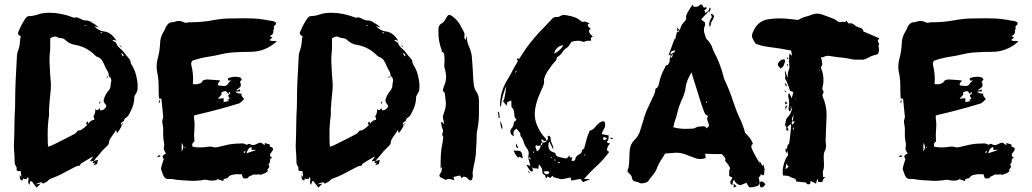

<svg xmlns="http://www.w3.org/2000/svg" viewBox="-20 -800 4672 869"><path d="M373.5 -234.9Q370.1 -238.3 370.1 -241.2Q370.1 -244.6 376 -251.5Q377 -248.5 377.9 -246.1Q378.9 -243.7 379.4 -241.2Q377.9 -239.3 373.5 -234.9ZM465.3 -446.8 462.4 -447.8 465.3 -455.6 467.8 -454.6ZM432.1 -331.1 428.7 -332 431.6 -340.8 435.1 -339.4ZM198.7 -135.7Q212.9 -139.6 286.6 -177.7Q305.2 -187 317.9 -194.3Q325.7 -198.7 329.6 -206.1Q332 -210 337.9 -210L340.3 -209.5Q341.8 -209.5 343.8 -210.4Q364.3 -220.7 384.3 -246.1Q394.5 -257.3 405.8 -257.3Q405.8 -259.3 406.2 -260.7Q406.7 -262.2 406.7 -263.2Q406.7 -264.6 406.2 -265.1Q402.8 -271.5 402.8 -272.9Q402.8 -273.9 404.8 -277.3Q405.3 -277.3 405.3 -277.8Q411.6 -287.6 411.6 -306.6Q416 -301.3 419.4 -301.3Q424.3 -301.3 429.2 -308.6L431.2 -310.5L434.1 -300.3Q443.4 -301.3 447 -303Q450.7 -304.7 455.1 -309.6Q461.4 -315.9 461.4 -319.8Q461.4 -323.7 455.3 -330.6Q449.2 -337.4 449.2 -345.2Q449.2 -348.6 450.7 -352.5Q457.5 -375 470.7 -388.7Q481 -401.9 481 -415.5Q481 -422.9 482.9 -429.2Q483.9 -432.6 483.9 -436Q483.9 -441.4 479.5 -450.2L478 -455.1L473.1 -448.7Q473.1 -471.2 464.8 -481.4Q460.4 -487.8 457.5 -495.1Q457.5 -495.6 457 -495.6Q449.2 -515.6 441.7 -526.9Q434.1 -538.1 418.5 -543.5Q414.6 -544.9 411.6 -548.3Q373 -587.9 319.3 -597.2Q295.9 -600.6 278.8 -616.2Q267.6 -627.9 252.9 -627.9Q245.6 -627.9 242.2 -630.4Q235.4 -634.8 229.5 -634.8Q220.2 -634.8 208 -627L207.5 -626.5V-623.5Q207 -620.1 207 -600.1L207.5 -588.9Q207.5 -577.1 206.1 -565.9Q204.1 -546.9 204.1 -527.8Q204.1 -511.2 205.6 -495.1Q206.1 -483.4 206.5 -470.5Q207 -457.5 208.7 -442.9Q210.4 -428.2 210.4 -412.6Q210.4 -402.3 209.5 -392.1Q204.6 -347.7 201.7 -303.2L202.1 -286.1L201.7 -276.4Q195.8 -236.3 195.8 -195.8Q195.8 -146 197.3 -140.6Q198.2 -138.7 198.7 -135.7ZM442.4 -648.9 443.4 -651.9 436.5 -654.8 435.1 -650.9ZM370.6 -682.6V-685.1L362.3 -686.5L361.8 -684.6ZM535.6 -544.9 539.6 -546.9Q539.6 -556.6 527.8 -560.5ZM529.8 -234.9 534.7 -244.6Q535.6 -241.7 535.6 -239.7Q535.6 -236.8 533.9 -236.1Q532.2 -235.4 531.2 -235.1Q530.3 -234.9 529.8 -234.9ZM531.7 -585 519.5 -593.3 522.9 -593.8Q527.3 -593.8 531.7 -585ZM402.3 -51.8 410.6 -63.5 398.4 -62 403.8 -71.3 423.8 -76.2 418.9 -57.6ZM145.5 48.8Q132.3 32.7 129.4 28.3Q126 20 120.1 20L117.2 20.5Q114.7 27.3 113.3 36.1Q107.9 32.2 107.9 24.4Q107.9 21.5 108.6 18.1Q109.4 14.6 109.4 9.3Q109.4 4.9 105.5 1Q102.5 10.3 99.1 10.3Q89.8 10.3 84 7.8L82 17.1Q72.8 15.1 70.8 9.3L68.4 -8.3Q69.8 -6.8 71.5 -4.6Q73.2 -2.4 77.1 1.5L73.7 -25.4L68.4 -25.9Q55.2 -25.9 55.2 -30.3V-35.6Q55.7 -37.1 55.7 -39.1Q55.7 -42.5 53.7 -45.4Q47.4 -54.2 46.6 -62.3Q45.9 -70.3 45.9 -83.5Q45.9 -101.6 43.9 -115.7L43 -137.7Q45.4 -206.1 45.4 -237.3Q45.4 -263.7 46.4 -279.8Q48.8 -310.1 48.8 -357.9Q48.8 -415 56.6 -545.4Q57.1 -560.1 63 -573.7Q69.3 -591.3 70.3 -609.4Q70.8 -623 74.2 -636.2Q61.5 -641.1 61.5 -649.9Q61.5 -652.8 63.5 -656.7Q65.4 -660.6 66.9 -664.1Q79.1 -694.3 98.1 -720.2Q104 -727.1 112.3 -727.1Q134.8 -728 155.8 -735.8Q174.8 -742.2 205.1 -742.2Q256.8 -742.2 312 -720.7Q312.5 -720.2 312.7 -720.2Q313 -720.2 315.4 -719.7Q319.8 -721.2 324.2 -721.2Q333.5 -721.2 345.2 -714.4Q356.9 -707.5 367.7 -707.5Q382.8 -707.5 395 -698.7Q412.1 -689.5 427.2 -675.8L405.8 -681.6Q428.2 -659.7 450.2 -657.7Q483.4 -654.8 506.8 -615.7Q501.5 -617.7 495.6 -619.1L492.7 -620.1L489.3 -616.2Q504.9 -608.4 506.3 -605.5Q508.8 -592.8 525.9 -578.6Q535.2 -571.8 541.5 -562.5Q547.9 -553.2 567.4 -530.8Q570.8 -526.4 570.8 -521Q570.8 -513.7 577.6 -503.4Q578.1 -503.4 578.1 -502.9Q594.2 -476.1 599.1 -444.8Q600.1 -439 601.6 -431.9Q603 -424.8 603 -402.8Q603 -386.7 593.8 -374Q587.9 -365.7 587.9 -358.9Q587.9 -327.6 570.3 -294.4L565.9 -285.6Q561 -274.9 552.2 -268.6Q541.5 -262.7 541.5 -253.4Q540 -251 536.6 -250Q527.3 -245.1 527.3 -240.7Q527.3 -237.8 529.8 -234.9L529.3 -234.4Q529.8 -234.4 529.8 -233.6Q529.8 -232.9 530.5 -231.9Q531.2 -231 531.2 -230.5Q522.5 -212.9 509.3 -196.8Q507.3 -204.1 505.9 -211.9L482.9 -178.2Q473.1 -165 473.1 -153.3Q473.1 -146.5 460.9 -135.7Q455.6 -129.9 449.7 -124.5Q440.4 -116.2 437.7 -111.8Q435.1 -107.4 412.1 -81.5L404.3 -71.8Q399.9 -70.8 390.1 -69.8L388.2 -72.3Q390.6 -76.2 393.8 -80.1Q397 -84 400.4 -88.4L398.4 -90.8Q344.7 -59.6 344 -57.4Q343.3 -55.2 343 -53.5Q342.8 -51.8 342.3 -50.8Q329.1 -48.8 323.7 -46.4L289.6 -28.8Q248 -5.4 221.7 3.9L203.1 11.7Q200.7 13.2 199.2 15.6Q196.8 20 182.1 27.8Q178.2 30.3 176.3 30.3Q170.9 30.3 168.5 25.4Q168.5 24.9 164.1 24.9Q150.9 28.3 140.1 34.7L164.6 30.8Z M990.2 19.5 963.9 10.3Q961.4 15.6 956.1 15.6Q947.3 17.6 938.5 17.6Q929.2 17.6 918.9 15.1Q913.6 13.7 907.2 13.7Q901.4 13.7 895.5 15.1Q889.6 16.6 883.8 16.6Q867.7 18.6 851.1 18.6Q840.3 18.6 802.2 15.6Q778.8 14.6 767.1 11.7Q759.3 9.8 751 9.8L741.2 10.3Q732.4 10.3 726.1 4.2Q719.7 -2 717.3 -10.3L709.5 -32.2Q709 -35.2 709 -38.6Q709 -42 717.8 -69.8L721.2 -80.1Q715.8 -86.9 715.8 -91.8Q715.8 -98.1 731.4 -105Q730.5 -106.9 729 -108.9Q727.5 -110.8 724.4 -117.2Q721.2 -123.5 721.2 -128.9Q723.1 -136.7 723.1 -145Q723.1 -153.8 720.7 -163.1Q718.3 -175.3 718.3 -197.3L718.8 -207Q718.8 -222.2 716.3 -236.8Q714.4 -243.2 714.4 -249Q714.4 -257.3 717.8 -265.1Q718.8 -267.6 718.8 -270.5Q718.8 -273.4 712.4 -333.5L710.4 -353.5H700.7Q697.8 -361.8 697.8 -415.5Q697.8 -444.3 691.4 -472.7Q689 -485.4 689 -498.5Q689 -519 695.3 -540Q703.1 -571.3 704.6 -603.5Q705.1 -633.8 722.2 -659.2Q725.1 -663.6 727.1 -668.5Q731 -681.6 741.7 -692.4Q749 -699.7 762.2 -699.7Q767.6 -699.7 773.4 -702.4Q779.3 -705.1 790 -705.1Q800.3 -705.1 810.1 -700.2Q815.9 -696.8 821.8 -696.8Q825.7 -696.8 829.1 -698Q832.5 -699.2 837.9 -699.2Q895 -699.2 938 -707.5Q986.3 -716.3 1016.1 -716.3Q1038.6 -717.3 1083.5 -717.3Q1106 -717.3 1128.4 -716.3Q1150.9 -715.3 1173.3 -711.4Q1182.6 -709.5 1191.9 -708.5L1195.8 -707.5Q1216.3 -705.6 1225.1 -700.7Q1229 -698.7 1229 -691.9Q1228 -688.5 1222.7 -684.1L1218.8 -680.2Q1220.2 -675.8 1220.2 -670.9Q1219.7 -668.9 1218.8 -667.2Q1217.8 -665.5 1217.3 -664.3Q1216.8 -663.1 1216.8 -662.1L1217.3 -657.2Q1217.3 -642.1 1200.2 -637.2L1212.9 -630.4L1199.7 -618.7Q1204.6 -614.3 1217.3 -614.3L1221.2 -614.7Q1226.6 -614.7 1232.4 -612.3Q1180.7 -565.4 1112.8 -565.4Q1063 -565.4 1023.9 -562Q999 -559.1 975.1 -553.2Q958 -548.8 924.8 -543.5Q887.7 -538.1 852.1 -525.9Q848.1 -523.9 845.7 -516.6L845.2 -511.7Q845.2 -506.8 846.2 -503.9Q854 -472.7 854 -440.9Q854 -430.2 853 -419.4Q858.9 -418.5 864.7 -418.5Q878.4 -418.5 890.1 -425.3Q892.6 -426.8 894.3 -429.7Q896 -432.6 897.7 -434.6Q899.4 -436.5 901.1 -437Q902.8 -437.5 904.3 -438Q911.1 -440.4 918.5 -440.4Q939 -439.5 960 -437.5L976.6 -436Q975.1 -431.6 970.7 -427.2Q966.3 -422.9 966.3 -418.9Q966.3 -416.5 968.8 -413.1Q988.3 -410.6 994.6 -410.6Q1006.8 -412.1 1009.3 -417Q1017.1 -430.2 1027.8 -435.5H1013.7Q1011.7 -439.5 1011.7 -443.4Q1012.2 -446.8 1018.6 -448.2Q1031.2 -452.6 1044.4 -452.6Q1052.7 -452.6 1061.5 -450.7H1062Q1065.4 -450.2 1067.1 -449.2Q1068.8 -448.2 1070.3 -446.3Q1071.8 -444.3 1074.7 -439.5Q1073.2 -437.5 1070.6 -435.3Q1067.9 -433.1 1067.1 -431.2Q1066.4 -429.2 1066.4 -428.2Q1066.4 -425.8 1069.3 -421.9Q1070.3 -420.9 1070.3 -417Q1069.8 -414.1 1069.1 -411.4Q1068.4 -408.7 1068.4 -406.7L1050.3 -393.1Q1051.3 -392.6 1052.7 -389.6L1064.9 -396L1067.9 -386.7L1043.9 -384.8Q1055.2 -376 1073.2 -376L1072.8 -371.1Q1072.8 -368.7 1074.2 -365.5Q1075.7 -362.3 1079.3 -358.9Q1083 -355.5 1084.5 -350.6L1070.3 -337.4L1068.4 -335.9Q1065.4 -332.5 1056.2 -330.1Q959.5 -300.8 875 -281.7L858.4 -277.3V-262.7Q860.8 -248 860.8 -233.9Q860.8 -222.7 859.6 -211.7Q858.4 -200.7 858.4 -189.5Q858.4 -176.3 859.9 -159.7Q850.1 -153.8 850.1 -145Q850.1 -141.1 852.1 -135.7Q868.7 -132.8 885.7 -132.8Q902.3 -132.8 919.4 -135.7Q924.8 -136.7 929.7 -136.7Q938.5 -136.7 946.8 -133.8Q949.7 -132.8 955.6 -132.8L964.8 -134.3Q967.3 -135.3 969.7 -135.3Q981.9 -137.7 994.6 -141.1Q1021.5 -148.4 1050.3 -149.9Q1060.5 -149.9 1066.7 -150.4Q1072.8 -150.9 1076.7 -150.9Q1086.4 -150.9 1097.2 -144.5L1101.1 -146.5Q1105 -148.9 1107.9 -148.9Q1110.4 -148.9 1114.7 -146.2Q1119.1 -143.6 1125 -143.6Q1134.3 -143.6 1146.5 -150.4Q1153.3 -154.3 1158.2 -154.3Q1163.6 -154.3 1169.4 -148.9L1178.2 -142.6V-152.8Q1189.9 -149.9 1201.2 -146L1200.7 -137.2L1202.6 -136.2Q1205.6 -135.7 1208 -134.3Q1215.8 -130.9 1215.8 -125Q1215.8 -120.1 1209 -111.8Q1202.1 -103.5 1202.1 -98.6Q1202.1 -91.3 1212.4 -85.4Q1202.1 -83 1202.1 -75.2L1202.6 -71.3Q1202.6 -66.4 1197.8 -59.1Q1197.8 -58.1 1196.3 -56.6L1194.8 -55.2Q1198.7 -50.3 1198.7 -46.9Q1198.7 -40.5 1190.9 -33.7L1189.9 -32.7Q1189.9 -32.2 1190.2 -31Q1190.4 -29.8 1191.2 -28.6Q1191.9 -27.3 1192.4 -26.9V-25.4Q1182.6 -16.1 1167.5 -11.7L1160.6 -9.3Q1159.7 -8.8 1157.2 -8.8H1156.7Q1153.8 -11.2 1150.4 -11.2Q1147 -10.7 1144.3 -10Q1141.6 -9.3 1139.2 -9.3Q1137.2 -9.3 1135.3 -10Q1133.3 -10.7 1130.9 -10.7Q1125.5 -10.7 1117.7 -5.9Q1112.3 -2 1106.4 -1Q1103 5.9 1099.4 6.8Q1095.7 7.8 1093.3 7.8Q1090.3 7.8 1088.1 7.3Q1085.9 6.8 1084 6.8L1080.6 7.3L1074.2 -11.2H1064L1054.2 -11.7Q1047.9 -11.7 1041.5 -10.7L1034.7 -9.3Q1018.6 -6.8 1013.7 1.5Q1010.7 6.8 1002.4 7.8Q997.6 8.3 994.1 10.3Q990.7 12.2 990.2 19.5ZM992.2 -337.9 1017.1 -342.8 1016.6 -343.3Q1014.2 -344.2 1012.7 -345.2Q1011.2 -346.2 1008.8 -347.7L1019.5 -352.5Q1015.6 -361.3 1012.7 -366.7Q1013.2 -370.1 1017.6 -372.8Q1022 -375.5 1022 -378.9Q1022 -381.3 1019 -384.8L1013.2 -374Q1005.4 -387.7 998.5 -387.7Q994.6 -387.7 981 -380.9Q982.9 -377.4 982.9 -374.5Q982.9 -370.6 975.6 -363.3Q970.2 -359.4 966.8 -353L992.2 -355.5ZM1095.2 -106 1137.2 -120.1 1137.7 -121.6H1118.7V-134.8Q1108.4 -131.8 1103.8 -124.8Q1099.1 -117.7 1096.2 -108.9ZM802.2 -113.8Q809.6 -126 809.6 -135.3Q809.6 -143.1 802.2 -153.3ZM1085.9 -105.5 1091.8 -119.1Q1082.5 -113.3 1082.5 -110.8Q1082.5 -109.9 1085.9 -105.5ZM815.9 -128.9 819.3 -131.3 817.4 -134.8 814.5 -131.3ZM702.1 -334 698.2 -335.4 700.7 -346.7 704.1 -346.2ZM691.4 -88.4Q695.3 -97.2 700.7 -97.2Q705.6 -97.2 705.6 -95.2Q705.6 -93.3 706.1 -91.8Q700.7 -90.8 691.4 -88.4Z M1648.9 -234.9Q1645.5 -238.3 1645.5 -241.2Q1645.5 -244.6 1651.4 -251.5Q1652.3 -248.5 1653.3 -246.1Q1654.3 -243.7 1654.8 -241.2Q1653.3 -239.3 1648.9 -234.9ZM1740.7 -446.8 1737.8 -447.8 1740.7 -455.6 1743.2 -454.6ZM1707.5 -331.1 1704.1 -332 1707 -340.8 1710.4 -339.4ZM1474.1 -135.7Q1488.3 -139.6 1562 -177.7Q1580.6 -187 1593.3 -194.3Q1601.1 -198.7 1605 -206.1Q1607.4 -210 1613.3 -210L1615.7 -209.5Q1617.2 -209.5 1619.1 -210.4Q1639.6 -220.7 1659.7 -246.1Q1669.9 -257.3 1681.2 -257.3Q1681.2 -259.3 1681.6 -260.7Q1682.1 -262.2 1682.1 -263.2Q1682.1 -264.6 1681.6 -265.1Q1678.2 -271.5 1678.2 -272.9Q1678.2 -273.9 1680.2 -277.3Q1680.7 -277.3 1680.7 -277.8Q1687 -287.6 1687 -306.6Q1691.4 -301.3 1694.8 -301.3Q1699.7 -301.3 1704.6 -308.6L1706.5 -310.5L1709.5 -300.3Q1718.8 -301.3 1722.4 -303Q1726.1 -304.7 1730.5 -309.6Q1736.8 -315.9 1736.8 -319.8Q1736.8 -323.7 1730.7 -330.6Q1724.6 -337.4 1724.6 -345.2Q1724.6 -348.6 1726.1 -352.5Q1732.9 -375 1746.1 -388.7Q1756.3 -401.9 1756.3 -415.5Q1756.3 -422.9 1758.3 -429.2Q1759.3 -432.6 1759.3 -436Q1759.3 -441.4 1754.9 -450.2L1753.4 -455.1L1748.5 -448.7Q1748.5 -471.2 1740.2 -481.4Q1735.8 -487.8 1732.9 -495.1Q1732.9 -495.6 1732.4 -495.6Q1724.6 -515.6 1717 -526.9Q1709.5 -538.1 1693.8 -543.5Q1689.9 -544.9 1687 -548.3Q1648.4 -587.9 1594.7 -597.2Q1571.3 -600.6 1554.2 -616.2Q1543 -627.9 1528.3 -627.9Q1521 -627.9 1517.6 -630.4Q1510.7 -634.8 1504.9 -634.8Q1495.6 -634.8 1483.4 -627L1482.9 -626.5V-623.5Q1482.4 -620.1 1482.4 -600.1L1482.9 -588.9Q1482.9 -577.1 1481.4 -565.9Q1479.5 -546.9 1479.5 -527.8Q1479.5 -511.2 1481 -495.1Q1481.4 -483.4 1481.9 -470.5Q1482.4 -457.5 1484.1 -442.9Q1485.8 -428.2 1485.8 -412.6Q1485.8 -402.3 1484.9 -392.1Q1480 -347.7 1477.1 -303.2L1477.5 -286.1L1477.1 -276.4Q1471.2 -236.3 1471.2 -195.8Q1471.2 -146 1472.7 -140.6Q1473.6 -138.7 1474.1 -135.7ZM1717.8 -648.9 1718.8 -651.9 1711.9 -654.8 1710.4 -650.9ZM1646 -682.6V-685.1L1637.7 -686.5L1637.2 -684.6ZM1811 -544.9 1814.9 -546.9Q1814.9 -556.6 1803.2 -560.5ZM1805.2 -234.9 1810.1 -244.6Q1811 -241.7 1811 -239.7Q1811 -236.8 1809.3 -236.1Q1807.6 -235.4 1806.6 -235.1Q1805.7 -234.9 1805.2 -234.9ZM1807.1 -585 1794.9 -593.3 1798.3 -593.8Q1802.7 -593.8 1807.1 -585ZM1677.7 -51.8 1686 -63.5 1673.8 -62 1679.2 -71.3 1699.2 -76.2 1694.3 -57.6ZM1420.9 48.8Q1407.7 32.7 1404.8 28.3Q1401.4 20 1395.5 20L1392.6 20.5Q1390.1 27.3 1388.7 36.1Q1383.3 32.2 1383.3 24.4Q1383.3 21.5 1384 18.1Q1384.8 14.6 1384.8 9.3Q1384.8 4.9 1380.9 1Q1377.9 10.3 1374.5 10.3Q1365.2 10.3 1359.4 7.8L1357.4 17.1Q1348.1 15.1 1346.2 9.3L1343.8 -8.3Q1345.2 -6.8 1346.9 -4.6Q1348.6 -2.4 1352.5 1.5L1349.1 -25.4L1343.8 -25.9Q1330.6 -25.9 1330.6 -30.3V-35.6Q1331.1 -37.1 1331.1 -39.1Q1331.1 -42.5 1329.1 -45.4Q1322.8 -54.2 1322 -62.3Q1321.3 -70.3 1321.3 -83.5Q1321.3 -101.6 1319.3 -115.7L1318.4 -137.7Q1320.8 -206.1 1320.8 -237.3Q1320.8 -263.7 1321.8 -279.8Q1324.2 -310.1 1324.2 -357.9Q1324.2 -415 1332 -545.4Q1332.5 -560.1 1338.4 -573.7Q1344.7 -591.3 1345.7 -609.4Q1346.2 -623 1349.6 -636.2Q1336.9 -641.1 1336.9 -649.9Q1336.9 -652.8 1338.9 -656.7Q1340.8 -660.6 1342.3 -664.1Q1354.5 -694.3 1373.5 -720.2Q1379.4 -727.1 1387.7 -727.1Q1410.2 -728 1431.2 -735.8Q1450.2 -742.2 1480.5 -742.2Q1532.2 -742.2 1587.4 -720.7Q1587.9 -720.2 1588.1 -720.2Q1588.4 -720.2 1590.8 -719.7Q1595.2 -721.2 1599.6 -721.2Q1608.9 -721.2 1620.6 -714.4Q1632.3 -707.5 1643.1 -707.5Q1658.2 -707.5 1670.4 -698.7Q1687.5 -689.5 1702.6 -675.8L1681.2 -681.6Q1703.6 -659.7 1725.6 -657.7Q1758.8 -654.8 1782.2 -615.7Q1776.9 -617.7 1771 -619.1L1768.1 -620.1L1764.6 -616.2Q1780.3 -608.4 1781.7 -605.5Q1784.2 -592.8 1801.3 -578.6Q1810.5 -571.8 1816.9 -562.5Q1823.2 -553.2 1842.8 -530.8Q1846.2 -526.4 1846.2 -521Q1846.2 -513.7 1853 -503.4Q1853.5 -503.4 1853.5 -502.9Q1869.6 -476.1 1874.5 -444.8Q1875.5 -439 1877 -431.9Q1878.4 -424.8 1878.4 -402.8Q1878.4 -386.7 1869.1 -374Q1863.3 -365.7 1863.3 -358.9Q1863.3 -327.6 1845.7 -294.4L1841.3 -285.6Q1836.4 -274.9 1827.6 -268.6Q1816.9 -262.7 1816.9 -253.4Q1815.4 -251 1812 -250Q1802.7 -245.1 1802.7 -240.7Q1802.7 -237.8 1805.2 -234.9L1804.7 -234.4Q1805.2 -234.4 1805.2 -233.6Q1805.2 -232.9 1805.9 -231.9Q1806.6 -231 1806.6 -230.5Q1797.9 -212.9 1784.7 -196.8Q1782.7 -204.1 1781.2 -211.9L1758.3 -178.2Q1748.5 -165 1748.5 -153.3Q1748.5 -146.5 1736.3 -135.7Q1731 -129.9 1725.1 -124.5Q1715.8 -116.2 1713.1 -111.8Q1710.4 -107.4 1687.5 -81.5L1679.7 -71.8Q1675.3 -70.8 1665.5 -69.8L1663.6 -72.3Q1666 -76.2 1669.2 -80.1Q1672.4 -84 1675.8 -88.4L1673.8 -90.8Q1620.1 -59.6 1619.4 -57.4Q1618.7 -55.2 1618.4 -53.5Q1618.2 -51.8 1617.7 -50.8Q1604.5 -48.8 1599.1 -46.4L1564.9 -28.8Q1523.4 -5.4 1497.1 3.9L1478.5 11.7Q1476.1 13.2 1474.6 15.6Q1472.2 20 1457.5 27.8Q1453.6 30.3 1451.7 30.3Q1446.3 30.3 1443.8 25.4Q1443.8 24.9 1439.5 24.9Q1426.3 28.3 1415.5 34.7L1439.9 30.8Z M2112.8 16.6H2110.8Q2104 16.6 2098.1 8.8Q2088.9 -0.5 2078.6 -0.5Q2075.7 -0.5 2069.8 6.8Q2065.9 0 2062 -5.9L2032.7 1Q2033.7 8.3 2035.6 15.6L2030.8 14.2Q2018.6 9.8 2010.7 9.8Q2003.9 9.8 1998 14.6L1980.5 5.9L1971.2 1Q1968.8 -3.9 1968.8 -6.3Q1968.8 -9.8 1972.2 -14.2Q1980 -23.4 1980 -36.6L1979.5 -44.9L1974.1 -36.6Q1974.1 -116.7 1980 -138.2Q1982.9 -149.9 1986.3 -178.7Q1986.3 -179.7 1985.8 -180.7Q1985.4 -181.6 1984.4 -183.1Q1983.4 -184.6 1983.2 -185.8Q1982.9 -187 1982.4 -187.5L1981.4 -193.4Q1981.4 -194.8 1981.9 -195.3Q1985.4 -201.2 1985.4 -206.5Q1985.4 -211.4 1981.7 -220.2Q1978 -229 1977.5 -238.3L1976.1 -246.1L1980.5 -248.5L1989.7 -238.3L1990.2 -239.3Q1990.2 -244.1 1987.3 -254.9Q1984.4 -263.2 1984.4 -270.5Q1984.4 -275.9 1989.3 -289.1Q1998 -310.1 1998 -331.1Q1998 -339.8 1996.6 -348.6L1995.1 -362.8Q1994.1 -366.2 1994.1 -369.6V-370.6Q1994.1 -383.3 1983.9 -388.2Q1986.3 -401.9 1991.2 -414.6Q1999 -432.1 1999 -450.7Q1999 -470.7 1992.7 -490.7Q1990.7 -497.1 1990.7 -504.4Q1990.7 -509.8 1991.5 -515.9Q1992.2 -522 1992.2 -528.8Q1992.2 -543.9 1989.7 -558.6Q1988.8 -561 1983.9 -563.5L1979 -566.9V-571.8L1978.5 -574.7Q1964.4 -612.8 1964.4 -649.9V-668Q1964.4 -680.7 1970.7 -687Q1972.7 -689.5 1973.4 -690.4Q1974.1 -691.4 1975.1 -691.9Q1987.8 -696.3 1996.6 -713.6Q2005.4 -731 2010.3 -731.9L2014.2 -732.4Q2019.5 -732.4 2028.3 -725.6Q2055.2 -706.1 2068.8 -675.3Q2071.3 -669.9 2074.7 -664.6L2075.2 -663.6Q2082.5 -653.3 2082.5 -642.1Q2082.5 -638.2 2082 -635.5Q2081.5 -632.8 2081.5 -630.9Q2081.5 -624.5 2088.4 -619.6Q2088.9 -624 2089.4 -627.2Q2089.8 -630.4 2089.8 -633.8Q2092.8 -632.3 2092.8 -631.3Q2093.3 -607.9 2105 -584.5Q2113.3 -564 2115.7 -542Q2118.2 -515.1 2119.6 -487.8Q2121.6 -436.5 2124.5 -415.5Q2127 -397.5 2138.2 -381.3Q2147.5 -366.2 2147.5 -346.2V-344.2L2147.9 -339.4V-316.4L2147.5 -271.5Q2146 -237.8 2138.7 -204.1Q2137.2 -195.3 2137.2 -186V-170.4Q2134.3 -109.4 2133.3 -97.7Q2130.4 -76.2 2125.5 -54.7Q2119.1 -25.4 2119.1 -16.6L2120.1 -4.4Q2120.1 7.8 2112.8 16.6Z M2410.6 -115.2Q2423.8 -122.1 2427.7 -141.6L2425.3 -142.1Q2423.8 -142.1 2420.4 -140.9Q2417 -139.6 2414.1 -139.6Q2411.1 -139.6 2408.7 -143.6Q2407.7 -142.1 2406.2 -140.9Q2404.8 -139.6 2403.8 -138.4Q2402.8 -137.2 2402.8 -136.2Q2405.3 -128.4 2408.2 -121.1ZM2428.2 -142.1Q2435.1 -144 2435.1 -149.4Q2435.1 -152.8 2434.1 -156.2Q2428.2 -153.3 2428.2 -144.5ZM2440.4 -155.3Q2447.8 -155.3 2453.6 -161.1Q2450.7 -161.6 2446.8 -161.9Q2442.9 -162.1 2439 -163.8Q2435.1 -165.5 2433.6 -171.4Q2430.2 -168 2430.2 -165Q2430.2 -162.1 2434.6 -156.2Q2437.5 -155.3 2440.4 -155.3ZM2381.3 -77.6Q2381.3 -86.9 2377 -86.9L2370.6 -85.9Q2375.5 -82.5 2381.3 -77.6ZM2488.3 -557.6Q2515.6 -569.8 2529.8 -595.2Q2514.6 -594.7 2502.4 -583.5Q2490.2 -572.3 2488.3 -557.6ZM2455.6 -10.7Q2457.5 -10.7 2459.7 -12.2Q2461.9 -13.7 2463.6 -15.1Q2465.3 -16.6 2466.8 -17.6Q2463.4 -25.4 2458.5 -25.4Q2455.6 -25.4 2452.1 -24.7Q2448.7 -23.9 2445.3 -23.9Q2442.9 -23.9 2440.4 -25.4Q2442.9 -11.2 2455.1 -11.2ZM2714.4 -165.5Q2715.8 -165.5 2726.1 -170.4V-174.8L2712.9 -180.7Q2709.5 -175.8 2709.5 -170.9Q2709.5 -167.5 2714.4 -165.5ZM2513.2 -62 2513.7 -66.4Q2512.7 -66.9 2504.4 -66.9V-64.5L2503.9 -64ZM2312.5 -471.2 2318.8 -476.1 2316.9 -478.5Q2311 -475.6 2311 -473.1Q2311 -471.2 2312.5 -471.2ZM2491.7 -72.8Q2494.1 -74.2 2494.1 -75.2Q2493.7 -76.7 2492.7 -77.6Q2491.7 -78.6 2491.2 -79.1Q2490.2 -78.6 2489.7 -77.9Q2489.3 -77.1 2488.8 -76.7Q2488.3 -76.2 2488.3 -75.7Q2489.3 -73.7 2491.7 -72.8ZM2396 -106.9 2398.4 -108.4Q2397.9 -109.4 2397 -111.1Q2396 -112.8 2395.5 -114.7Q2395 -114.7 2394 -114.3Q2393.1 -113.8 2392.1 -113.8ZM2627.9 -95.7Q2628.9 -95.7 2628.9 -100.6L2623 -99.6L2622.6 -99.1Q2626 -95.7 2627.9 -95.7ZM2477.1 -85.4Q2477.5 -85.9 2478.5 -88.9L2474.6 -90.8Q2474.6 -89.8 2473.6 -87.9ZM2345.7 -83 2329.6 -91.3Q2328.6 -89.4 2327.6 -85.9Q2316.4 -91.3 2308.1 -110.8L2304.2 -118.7L2332.5 -117.2Q2339.8 -112.8 2342 -105.7Q2344.2 -98.6 2345.2 -89.8ZM2252.4 -214.4Q2244.6 -229 2244.6 -246.6L2245.1 -253.9Q2253.9 -230 2253.9 -223.6Q2253.9 -219.2 2252.4 -214.4ZM2236.8 -266.1 2233.9 -293.5Q2236.3 -293.5 2238.3 -293.9Q2241.2 -271 2242.2 -267.6ZM2326.2 -128.4Q2317.9 -131.3 2316.4 -134.5Q2314.9 -137.7 2314.9 -141.1Q2314.9 -145 2316.4 -151.4ZM2752.4 -169.9Q2748 -170.9 2744.1 -172.9L2741.7 -173.3L2744.1 -178.2L2755.4 -172.9ZM2619.1 24.4 2606.9 9.8 2565.9 17.1 2562 2.9Q2527.3 11.2 2520.5 11.2L2484.4 2L2481 -4.9L2470.2 5.4Q2467.8 4.4 2464.8 2.4Q2461.9 0.5 2458 -1.5L2453.6 6.8Q2452.1 4.9 2450.2 2.9Q2448.2 1 2448 -2.9Q2447.8 -6.8 2445.8 -7.8Q2437.5 -10.7 2435.8 -16.8Q2434.1 -22.9 2434.1 -29.8Q2434.1 -41 2418.9 -56.2L2416.5 -36.1Q2412.1 -37.6 2406.7 -37.6Q2393.1 -37.6 2387.2 -43.9Q2387.7 -42 2388.7 -40.5Q2391.6 -35.2 2391.6 -31.2Q2391.6 -29.3 2391.1 -27.3Q2390.6 -25.4 2390.6 -23.9L2381.3 -25.4Q2378.9 -26.4 2361.8 -54.2L2380.9 -49.8L2370.6 -85.9Q2373 -102.1 2373 -108.9Q2372.6 -117.2 2367.2 -125Q2353 -143.6 2350.6 -156.2Q2345.7 -172.9 2340.3 -178.7Q2335 -184.6 2335 -189.9L2335.4 -193.8Q2335.4 -197.8 2321.3 -213.4L2317.9 -217.8Q2307.1 -210.9 2305.4 -205.8Q2303.7 -200.7 2303.7 -197.3Q2303.7 -191.4 2306.2 -183.6Q2290 -189 2290 -205.1Q2290 -212.9 2295.9 -219.7Q2304.7 -229 2305.2 -240Q2305.7 -251 2314.5 -253.9Q2315.4 -253.9 2316.9 -258.8Q2316.9 -260.7 2316.4 -261.2Q2308.1 -267.1 2308.1 -278.8Q2308.1 -290.5 2305.7 -296.4Q2304.7 -298.3 2304.2 -301.3Q2304.2 -307.6 2299.3 -310.1Q2294.4 -312.5 2294.4 -329.6V-345.2L2276.9 -338.4L2272.5 -321.8L2256.3 -342.3Q2257.3 -343.3 2258.3 -344.7Q2259.3 -346.2 2260.5 -347.9Q2261.7 -349.6 2262.2 -352.1Q2268.6 -380.9 2271.5 -410.6Q2252 -367.2 2247.1 -315.9Q2246.1 -317.9 2244.6 -319.8Q2243.2 -321.8 2243.2 -323.2Q2243.7 -385.7 2275.4 -437.5Q2288.1 -457 2298.1 -477.3Q2308.1 -497.6 2320.3 -516.6Q2321.8 -519 2325.7 -529.3Q2323.7 -527.8 2321.3 -526.9L2320.8 -526.4L2317.9 -528.3L2324.2 -537.1Q2327.1 -535.6 2329.6 -533.2Q2350.6 -566.4 2361.3 -581.5Q2399.4 -633.8 2445.8 -679.7Q2450.2 -683.6 2478 -713.9Q2485.8 -723.1 2497.3 -723.1Q2508.8 -723.1 2512.2 -725.1Q2522.9 -732.4 2533.2 -732.4Q2538.6 -732.4 2565.4 -726.6Q2592.3 -720.7 2612.8 -702.1Q2614.3 -700.7 2617.2 -700.7L2626 -702.6Q2632.8 -702.1 2639.2 -698.2Q2643.6 -695.8 2648.9 -694.8Q2640.1 -689.5 2640.1 -688Q2640.1 -684.1 2642.1 -680.9Q2644 -677.7 2647.9 -674.8Q2651.9 -671.9 2654.8 -667H2647.5Q2646 -662.6 2646 -659.2Q2646 -648.9 2663.1 -634.8L2653.3 -627.4Q2654.3 -626 2656.2 -617.2Q2651.9 -615.2 2647 -615.2L2643.1 -615.7Q2630.4 -615.7 2626 -611.3Q2624.5 -610.4 2622.1 -610.4Q2619.6 -610.4 2617.7 -611.3Q2606.9 -615.7 2596.7 -615.7Q2585 -615.7 2569.8 -611.3L2566.4 -610.8Q2563 -606 2560.5 -601.1Q2554.7 -589.8 2546.4 -584.5Q2533.2 -576.2 2524.7 -563Q2516.1 -549.8 2502.9 -542Q2502 -541.5 2501.5 -540.8Q2501 -540 2500.5 -539.6Q2499 -526.4 2485.8 -514.6Q2480 -508.8 2475.3 -501.5Q2470.7 -494.1 2464.8 -486.3Q2450.2 -468.3 2443.4 -445.3Q2443.4 -443.8 2442.6 -442.4Q2441.9 -440.9 2441.9 -439Q2442.9 -434.1 2442.9 -430.2Q2442.9 -417.5 2430.7 -393.6Q2400.4 -328.1 2400.4 -283.2Q2400.4 -258.3 2410.2 -233.9Q2428.2 -193.4 2447.3 -176.3Q2451.7 -172.4 2453.6 -161.1Q2460.4 -170.4 2460.4 -173.8Q2460.4 -176.8 2458 -180.2Q2458 -181.2 2459.5 -183.3Q2460.9 -185.5 2462.4 -186Q2463.4 -186 2464.8 -185.5Q2466.3 -185.1 2470.7 -180.2Q2472.2 -178.2 2472.2 -175.3Q2472.2 -161.1 2478 -149.9Q2484.4 -136.2 2484.4 -128.9Q2484.4 -127 2482.9 -125L2465.8 -160.6Q2461.9 -149.4 2461.9 -140.6Q2461.9 -114.7 2493.2 -107.9Q2494.1 -93.3 2511.2 -88.9Q2515.6 -87.9 2520.5 -87.2Q2525.4 -86.4 2530.5 -84.7Q2535.6 -83 2540 -83Q2550.8 -83 2556.6 -98.6Q2557.6 -93.8 2558.3 -91.3Q2559.1 -88.9 2559.1 -86.9L2570.3 -88.4L2566.4 -73.2Q2567.4 -73.2 2568.6 -72.3Q2569.8 -71.3 2571.3 -71.3Q2582 -71.3 2584 -80.1Q2585.4 -93.3 2602.1 -101.6Q2613.8 -106.9 2613.8 -118.7Q2613.8 -121.6 2621.1 -126Q2623 -127 2624 -127.9Q2628.9 -145 2632.8 -161.9Q2636.7 -178.7 2647 -204.1Q2648.4 -208 2650.9 -209.5Q2663.6 -210.9 2674.8 -226.1Q2679.2 -232.4 2687.5 -239.3Q2698.2 -250 2708 -251Q2712.4 -251 2715.3 -249.5Q2718.3 -248 2718.3 -241.2L2718.8 -231.9Q2718.8 -224.6 2711.4 -212.4Q2705.6 -204.1 2703.6 -192.9L2734.9 -187Q2734.4 -183.1 2734.4 -178Q2734.4 -172.9 2732.9 -167.5Q2731.4 -162.1 2725.6 -158.2Q2731.4 -152.3 2734.1 -151.9Q2736.8 -151.4 2741.7 -151.4L2736.8 -145Q2727.5 -134.3 2727.5 -122.6Q2727.5 -114.7 2737.8 -113.3Q2709.5 -73.7 2673.8 -42.5Q2647 -18.1 2623 10.3H2647.9V12.2ZM2377.4 -17.1 2369.1 -22.9 2371.6 -25.4Q2376 -21 2378.9 -19Z M3015.1 -553.2Q3024.9 -560.1 3026.9 -561Q3035.2 -563 3035.2 -573.2Q3016.6 -567.9 3015.9 -564.2Q3015.1 -560.5 3015.1 -553.2ZM3403.8 30.3Q3404.8 30.3 3404.8 27.3Q3404.8 26.4 3402.3 25.4Q3402.3 30.3 3403.8 30.3ZM3289.6 -20.5 3291 -22.5 3289.1 -24.4 3287.6 -22ZM3175.8 -334 3179.2 -335 3176.8 -342.8 3175.3 -342.3ZM3080.1 -216.8Q3120.6 -216.8 3125.5 -220.2Q3133.8 -227.5 3150.4 -227.5Q3158.2 -227.5 3165 -228.5Q3173.8 -228.5 3178.2 -218.8Q3189 -228 3189 -232.4Q3189 -236.3 3185.8 -243.9Q3182.6 -251.5 3180.2 -263.2Q3180.2 -266.1 3184.6 -275.9Q3174.8 -278.8 3170.4 -286.1Q3162.1 -299.8 3109.4 -472.7Q3088.4 -435.1 3084.5 -413.1Q3082 -385.7 3070.3 -357.9Q3051.8 -319.3 3043.5 -280.8Q3041 -269.5 3036.6 -258.5Q3032.2 -247.6 3027.3 -224.1Q3053.7 -216.8 3080.1 -216.8ZM3021.5 -540Q3023.4 -544.9 3024.4 -550.3Q3024.4 -552.2 3024.9 -553.7L3022.5 -554.7L3014.6 -540.5Q3017.1 -540 3021.5 -540ZM3300.8 48.8V31.2L3314 43.9ZM3425.3 48.3H3423.3Q3418 41.5 3418 33.7Q3418 28.8 3422.9 21Q3438.5 21 3443.8 35.2L3441.9 37.1Q3435.1 48.3 3425.3 48.3ZM3192.4 -677.7Q3189.9 -683.6 3189.9 -690.4Q3189.9 -705.1 3202.1 -723.1Q3200.2 -728 3199 -731.4Q3197.8 -734.9 3196.3 -737.8Q3211.4 -735.4 3211.4 -726.6Q3211.4 -723.6 3209.5 -718.8Q3209.5 -717.8 3209 -717.3Q3208 -713.9 3206.5 -710.9Q3197.8 -700.7 3196.8 -687.5Q3196.3 -684.6 3194.3 -681.2ZM3375.5 48.3Q3368.7 48.3 3361.3 31.7L3358.9 27.3L3330.1 38.6Q3307.6 31.2 3303.2 14.2Q3296.4 18.1 3296.4 26.9Q3296.4 35.6 3293.5 38.6Q3285.2 31.2 3285.2 25.4Q3285.2 20.5 3289.8 13.9Q3294.4 7.3 3294.4 3.9Q3293.9 2 3285.2 -1Q3283.2 -1.5 3279.8 -3.9Q3280.8 -7.3 3280.8 -11.2L3280.3 -21.5Q3280.3 -30.3 3283.2 -35.2Q3284.2 -36.6 3284.2 -39.1Q3283.7 -42 3280.8 -46.4Q3275.9 -56.2 3268.6 -64Q3262.2 -69.8 3262.2 -74.2L3263.2 -81.5Q3263.2 -85 3256.8 -91.3Q3254.4 -93.8 3252.4 -96.7Q3248.5 -103 3243.2 -103Q3239.7 -102.5 3226.6 -102.5L3171.4 -104Q3172.4 -95.2 3174.3 -85Q3162.6 -80.1 3150.4 -80.1Q3139.6 -80.1 3128.9 -83.5L3079.6 -102.1Q3059.6 -108.9 3039.1 -108.9Q3032.7 -108.9 2989.7 -105Q2983.9 -93.3 2976.1 -81.5Q2961.9 -62 2953.1 -38.1Q2947.3 -22 2935.1 -8.3Q2930.2 -2.4 2925.8 3.9Q2924.8 5.4 2923.3 6.3Q2921.9 7.3 2920.9 8.8Q2913.6 29.8 2881.3 29.8Q2877.9 29.8 2874 27.3Q2867.2 23.4 2857.4 22Q2842.3 19.5 2840.8 6.8Q2839.4 -5.9 2826.2 -16.6Q2819.8 -21.5 2819.8 -27.3Q2819.8 -31.2 2822.8 -35.6Q2827.6 -44.9 2828.6 -92.8L2830.1 -119.1Q2832 -147.9 2852.5 -167.5Q2871.1 -185.5 2877.9 -210.4Q2901.4 -289.6 2908.2 -303.2Q2910.2 -306.2 2942.9 -377.4Q2944.8 -383.3 2945.8 -390.6Q2945.8 -394.5 2946.8 -398.4Q2959.5 -402.8 2962.9 -422.9Q2969.7 -459 2989.3 -493.7Q2992.2 -505.9 3002.9 -505.9L3006.3 -512.7Q3011.2 -518.6 3011.2 -522.9Q3011.2 -525.9 3010.3 -528.8Q3010.3 -533.7 3012.2 -536.4Q3014.2 -539.1 3015.1 -552.7L3005.9 -550.3Q3009.3 -560.5 3032.2 -622.1L3033.2 -623H3036.1Q3041 -641.6 3044.9 -658.7L3047.4 -653.3Q3050.3 -654.8 3052 -656.7Q3053.7 -658.7 3053.7 -660.2Q3053.7 -661.6 3054.2 -663.1L3044.9 -659.2V-676.3L3054.7 -663.6L3056.2 -666Q3059.6 -668.5 3059.6 -671.4Q3061 -683.6 3074.7 -698.7Q3078.1 -702.6 3082 -707Q3085.9 -711.4 3085.9 -714.8Q3085 -719.2 3085 -723.1Q3085 -733.4 3097.2 -752Q3104 -764.6 3109.9 -772Q3112.8 -775.4 3115.2 -779.3L3119.1 -769.5L3126 -769Q3138.7 -769 3146 -775.9Q3149.9 -779.8 3153.3 -779.8Q3158.2 -779.8 3161.1 -772.7Q3164.1 -765.6 3168.5 -765.6Q3171.4 -765.6 3175.3 -768.6Q3178.2 -764.6 3178.2 -761.7Q3178.2 -759.8 3172.9 -756.8Q3169.9 -755.9 3168 -753.9L3172.9 -740.7Q3181.2 -749 3182.6 -750L3183.1 -746.6Q3183.1 -741.7 3176.5 -736.3Q3169.9 -731 3153.3 -711.9Q3166.5 -701.2 3168.5 -700.2Q3170.4 -699.2 3170.4 -698Q3170.4 -696.8 3170.9 -695.1Q3171.4 -693.4 3171.4 -691.4Q3171.4 -687 3169.9 -683.1Q3166 -673.3 3166 -664.6Q3166 -652.3 3174.3 -630.9Q3176.3 -624.5 3177.7 -623.5Q3197.8 -605 3205.6 -579.6Q3209 -569.8 3213.4 -561Q3221.7 -547.4 3235.4 -513.7Q3247.6 -482.4 3254.9 -453.1Q3255.4 -447.8 3257.8 -442.4Q3282.7 -390.1 3300.3 -335Q3315.9 -290 3324.7 -272Q3341.3 -239.3 3351.1 -203.6Q3352.1 -197.8 3359.4 -191.4Q3378.9 -173.8 3387.7 -148.9Q3380.4 -144 3380.4 -136.7Q3380.4 -124 3418.9 -60.5L3417.5 -71.8L3420.4 -67.4Q3425.3 -58.1 3430.7 -49.3Q3432.1 -51.3 3438 -56.2Q3436.5 -50.3 3436.5 -48.3Q3436.5 -45.4 3437 -44.9Q3440.4 -40 3440.4 -33.7L3438.5 -14.2Q3438.5 -6.8 3433.6 -6.8Q3431.6 -6.8 3429.7 -7.8Q3427.7 -8.8 3426 -10Q3424.3 -11.2 3422.9 -12.2L3422.4 -9.3Q3422.4 -2 3418.7 -0.7Q3415 0.5 3413.6 1.5L3418.5 27.8L3418.9 27.3Q3417.5 29.8 3415.8 32.7Q3414.1 35.6 3412.4 38.3Q3410.6 41 3408.2 42Q3392.6 47.4 3375.5 48.3ZM3190.9 -743.7 3183.1 -750Q3188.5 -752 3189.5 -758.1Q3190.4 -764.2 3193.4 -766.1Q3196.3 -763.2 3196.3 -760.3Q3196.3 -756.8 3193.6 -752.9Q3190.9 -749 3190.9 -743.7ZM3183.1 -750H3182.6V-750.5Z M3567.4 -252 3573.2 -280.8 3569.3 -273.4Q3564 -266.1 3564 -260.3Q3564 -255.9 3567.4 -252ZM3556.6 -312 3558.6 -318.4 3556.6 -318.8 3554.2 -313.5ZM3577.6 -351.6 3581.5 -354.5 3580.6 -356 3576.7 -352.5ZM3690.9 -478 3690.4 -483.9 3687 -482.9ZM3570.8 -211.9 3573.2 -221.7 3569.3 -222.7 3568.4 -212.4ZM3534.7 -33.7 3549.3 -44.9 3539.1 -59.6ZM3565.4 -235.4Q3571.3 -241.2 3577.6 -248.5L3567.9 -251.5Q3563 -248.5 3563 -243.7Q3563 -240.2 3565.4 -235.4ZM3511.2 -489.3Q3509.3 -494.1 3506.8 -496.6Q3500.5 -502.4 3500.5 -507.8Q3500.5 -516.1 3512.2 -525.9Q3517.6 -530.8 3525.9 -531.2Q3533.2 -531.2 3533.2 -524.4Q3533.2 -521.5 3532.2 -520Q3527.3 -497.1 3516.6 -492.2Q3513.7 -491.2 3511.2 -489.3ZM3543.9 -502 3541.5 -505.9Q3541.5 -507.8 3543.9 -511.2Q3544.4 -509.8 3545.7 -508.1Q3546.9 -506.3 3546.9 -504.4Q3546.9 -503.9 3545.7 -503.2Q3544.4 -502.4 3543.9 -502ZM3543.9 -531.7 3540.5 -539.1 3543.5 -540.5 3547.9 -533.7ZM3535.6 -382.3 3530.8 -389.2 3533.2 -391.1 3538.1 -383.8ZM3542 -409.2Q3537.6 -410.2 3536.1 -412.6Q3534.7 -415 3533.9 -417.2Q3533.2 -419.4 3532.2 -421.4L3537.1 -422.9ZM3533.7 -327.6 3534.2 -341.8 3544.4 -333ZM3539.6 -107.4Q3535.2 -112.8 3535.2 -121.1Q3535.2 -125.5 3536.6 -131.3L3542 -123.5L3542.5 -117.2Q3542.5 -111.3 3539.6 -107.4ZM3536.1 -302.2Q3534.7 -311 3534.7 -314.9Q3534.7 -318.8 3536.6 -320.3Q3538.6 -321.8 3543.5 -323.2Q3541.5 -318.8 3540 -313.7Q3538.6 -308.6 3536.1 -302.2ZM3637.2 34.2Q3631.8 34.2 3629.4 27.3Q3629.4 25.4 3593.8 22.5L3584 22Q3584 8.8 3569.8 5.9Q3561.5 4.4 3555.2 -0.2Q3548.8 -4.9 3536.1 -4.9Q3528.8 -4.9 3524.4 -5.9Q3522.5 -11.2 3522.5 -21Q3522.5 -44.9 3531.7 -70.3Q3538.1 -88.4 3547.4 -97.7L3542 -123.5L3542.5 -123V-129.4Q3542.5 -143.1 3550.8 -148.9Q3552.2 -150.4 3552.2 -154.8Q3553.2 -156.7 3556.2 -185.1Q3559.1 -207 3561 -230Q3561 -231.9 3559.8 -234.1Q3558.6 -236.3 3558.1 -238.3L3542.5 -224.1Q3547.9 -221.2 3547.9 -212.9V-207.5Q3538.1 -210.9 3538.1 -213.4Q3538.1 -218.3 3540.5 -221.7L3540 -221.2Q3532.7 -234.9 3532.7 -236.8Q3536.1 -242.7 3536.1 -250Q3537.6 -261.7 3542.5 -266.6Q3563.5 -286.6 3565.9 -317.9L3555.2 -294.9Q3548.8 -301.8 3548.8 -309.1Q3548.8 -312 3549.8 -314.9Q3551.8 -324.2 3551.8 -334Q3551.8 -346.2 3548.3 -358.9Q3547.4 -362.3 3547.4 -365.7Q3547.4 -368.2 3547.9 -370.6Q3548.3 -373 3548.8 -376L3552.7 -377L3564 -355Q3565.9 -366.7 3568.1 -372.3Q3570.3 -377.9 3570.3 -381.3Q3570.3 -386.2 3556.2 -387.7Q3543.5 -428.7 3533.7 -443.4Q3533.2 -444.3 3533.2 -446.3Q3533.2 -450.7 3534.7 -455.6Q3534.7 -459.5 3532.2 -476.6H3534.2Q3534.7 -477.1 3535.6 -477.1Q3539.6 -457.5 3547.4 -448.2Q3545.4 -455.6 3545.4 -461.9Q3545.4 -474.1 3552.2 -489.3Q3553.2 -492.2 3553.2 -495.1Q3553.2 -498.5 3552.2 -502.9Q3551.3 -514.6 3551.3 -525.9Q3551.3 -540 3552.7 -555.2V-557.6L3564.5 -547.4L3561 -571.3Q3501.5 -582.5 3474.6 -585.4Q3438 -589.4 3412.6 -597.7Q3399.4 -601.6 3398.4 -603.5Q3396 -609.9 3391.6 -615.7Q3383.8 -627.9 3383.8 -636.7V-643.1Q3383.8 -646.5 3389.6 -658.2Q3406.2 -698.7 3446.8 -710.9Q3478 -716.8 3509.3 -716.8Q3534.2 -716.8 3569.3 -712.4Q3582 -710 3586.9 -710Q3593.3 -710 3596.2 -711.4Q3612.3 -721.7 3630.9 -725.6Q3643.1 -729 3654.5 -733.6Q3666 -738.3 3678.2 -738.3Q3691.9 -738.3 3705.1 -732.9Q3718.3 -727.5 3731.4 -723.1Q3756.8 -714.4 3764.2 -708.5Q3776.4 -699.2 3778.8 -699.2Q3782.7 -701.2 3794.9 -701.2Q3800.8 -701.2 3806.6 -700.2Q3807.1 -700.7 3807.1 -701.4Q3807.1 -702.1 3808.1 -704.1Q3809.1 -706.1 3810.1 -707Q3818.4 -695.8 3819.3 -695.3Q3821.8 -693.4 3824.2 -693.4Q3826.7 -693.4 3831.1 -695.3Q3834.5 -695.3 3845.7 -688.5Q3850.1 -685.1 3852.5 -682.6Q3855 -680.2 3862.8 -677.7Q3875 -674.3 3880.6 -670.7Q3886.2 -667 3887.7 -658.2Q3890.6 -655.3 3893.6 -655.3Q3946.8 -631.8 3960 -626.5Q3953.1 -619.6 3953.1 -614.3Q3953.1 -609.4 3958 -604.5L3959.5 -601.1Q3956.1 -597.7 3956.1 -592.3Q3956.1 -588.4 3957.3 -584Q3958.5 -579.6 3958.5 -575.2Q3958.5 -553.7 3943.8 -552.2Q3927.2 -548.8 3913.1 -540.5Q3903.8 -535.6 3894 -532.2Q3889.2 -529.8 3888.2 -529.8Q3879.9 -530.3 3864.3 -530.3L3855 -529.8Q3842.3 -529.8 3830.1 -532.7Q3810.1 -538.1 3788.6 -539.6Q3778.3 -540 3749 -544.4Q3734.4 -547.4 3727.5 -547.4Q3715.8 -547.4 3705.1 -540.5H3703.1Q3701.7 -540.5 3699.7 -541Q3697.8 -541.5 3695.3 -542Q3701.7 -521 3701.7 -509.8Q3701.7 -502.9 3697.3 -499Q3695.8 -498 3695.8 -495.6Q3695.8 -493.2 3696.3 -491.2Q3707 -465.3 3707 -438.5Q3707 -421.4 3704.6 -413.1Q3703.6 -410.6 3703.4 -408.4Q3703.1 -406.2 3702.6 -404.8Q3701.7 -401.4 3701.7 -397.9Q3701.7 -394.5 3704.6 -391.4Q3707.5 -388.2 3707.5 -383.3Q3707.5 -379.4 3704.1 -375.5Q3702.6 -373 3702.6 -368.7Q3702.6 -364.7 3704.1 -361.3Q3721.2 -322.3 3721.2 -280.8L3716.8 -164.6Q3716.8 -157.7 3717.8 -150.9Q3718.8 -146 3718.8 -140.6Q3718.8 -133.8 3716.8 -126.5Q3716.8 -122.6 3715.8 -121.6Q3708 -109.4 3708 -91.3L3708.5 -80.6Q3709.5 -69.3 3709.5 -50.3Q3709.5 -36.6 3704.1 -22.9Q3703.6 -21.5 3703.6 -19.5Q3703.6 -18.1 3704.3 -15.9Q3705.1 -13.7 3705.1 1.5H3716.3Q3703.1 10.3 3702.1 23.9H3683.6L3681.2 11.2H3678.2L3673.3 31.2L3648.9 18.6L3646.5 33.2Q3642.6 34.2 3637.2 34.2Z M4347.2 19.5 4320.8 10.3Q4318.4 15.6 4313 15.6Q4304.2 17.6 4295.4 17.6Q4286.1 17.6 4275.9 15.1Q4270.5 13.7 4264.2 13.7Q4258.3 13.7 4252.4 15.1Q4246.6 16.6 4240.7 16.6Q4224.6 18.6 4208 18.6Q4197.3 18.6 4159.2 15.6Q4135.7 14.6 4124 11.7Q4116.2 9.8 4107.9 9.8L4098.1 10.3Q4089.4 10.3 4083 4.2Q4076.7 -2 4074.2 -10.3L4066.4 -32.2Q4065.9 -35.2 4065.9 -38.6Q4065.9 -42 4074.7 -69.8L4078.1 -80.1Q4072.8 -86.9 4072.8 -91.8Q4072.8 -98.1 4088.4 -105Q4087.4 -106.9 4085.9 -108.9Q4084.5 -110.8 4081.3 -117.2Q4078.1 -123.5 4078.1 -128.9Q4080.1 -136.7 4080.1 -145Q4080.1 -153.8 4077.6 -163.1Q4075.2 -175.3 4075.2 -197.3L4075.7 -207Q4075.7 -222.2 4073.2 -236.8Q4071.3 -243.2 4071.3 -249Q4071.3 -257.3 4074.7 -265.1Q4075.7 -267.6 4075.7 -270.5Q4075.7 -273.4 4069.3 -333.5L4067.4 -353.5H4057.6Q4054.7 -361.8 4054.7 -415.5Q4054.7 -444.3 4048.3 -472.7Q4045.9 -485.4 4045.9 -498.5Q4045.9 -519 4052.2 -540Q4060.1 -571.3 4061.5 -603.5Q4062 -633.8 4079.1 -659.2Q4082 -663.6 4084 -668.5Q4087.9 -681.6 4098.6 -692.4Q4106 -699.7 4119.1 -699.7Q4124.5 -699.7 4130.4 -702.4Q4136.2 -705.1 4147 -705.1Q4157.2 -705.1 4167 -700.2Q4172.9 -696.8 4178.7 -696.8Q4182.6 -696.8 4186 -698Q4189.5 -699.2 4194.8 -699.2Q4252 -699.2 4294.9 -707.5Q4343.3 -716.3 4373 -716.3Q4395.5 -717.3 4440.4 -717.3Q4462.9 -717.3 4485.4 -716.3Q4507.8 -715.3 4530.3 -711.4Q4539.6 -709.5 4548.8 -708.5L4552.7 -707.5Q4573.2 -705.6 4582 -700.7Q4585.9 -698.7 4585.9 -691.9Q4585 -688.5 4579.6 -684.1L4575.7 -680.2Q4577.1 -675.8 4577.1 -670.9Q4576.7 -668.9 4575.7 -667.2Q4574.7 -665.5 4574.2 -664.3Q4573.7 -663.1 4573.7 -662.1L4574.2 -657.2Q4574.2 -642.1 4557.1 -637.2L4569.8 -630.4L4556.6 -618.7Q4561.5 -614.3 4574.2 -614.3L4578.1 -614.7Q4583.5 -614.7 4589.4 -612.3Q4537.6 -565.4 4469.7 -565.4Q4419.9 -565.4 4380.9 -562Q4356 -559.1 4332 -553.2Q4314.9 -548.8 4281.7 -543.5Q4244.6 -538.1 4209 -525.9Q4205.1 -523.9 4202.6 -516.6L4202.1 -511.7Q4202.1 -506.8 4203.1 -503.9Q4210.9 -472.7 4210.9 -440.9Q4210.9 -430.2 4210 -419.4Q4215.8 -418.5 4221.7 -418.5Q4235.4 -418.5 4247.1 -425.3Q4249.5 -426.8 4251.2 -429.7Q4252.9 -432.6 4254.6 -434.6Q4256.3 -436.5 4258.1 -437Q4259.8 -437.5 4261.2 -438Q4268.1 -440.4 4275.4 -440.4Q4295.9 -439.5 4316.9 -437.5L4333.5 -436Q4332 -431.6 4327.6 -427.2Q4323.2 -422.9 4323.2 -418.9Q4323.2 -416.5 4325.7 -413.1Q4345.2 -410.6 4351.6 -410.6Q4363.8 -412.1 4366.2 -417Q4374 -430.2 4384.8 -435.5H4370.6Q4368.7 -439.5 4368.7 -443.4Q4369.1 -446.8 4375.5 -448.2Q4388.2 -452.6 4401.4 -452.6Q4409.7 -452.6 4418.5 -450.7H4418.9Q4422.4 -450.2 4424.1 -449.2Q4425.8 -448.2 4427.2 -446.3Q4428.7 -444.3 4431.6 -439.5Q4430.2 -437.5 4427.5 -435.3Q4424.8 -433.1 4424.1 -431.2Q4423.3 -429.2 4423.3 -428.2Q4423.3 -425.8 4426.3 -421.9Q4427.2 -420.9 4427.2 -417Q4426.8 -414.1 4426 -411.4Q4425.3 -408.7 4425.3 -406.7L4407.2 -393.1Q4408.2 -392.6 4409.7 -389.6L4421.9 -396L4424.8 -386.7L4400.9 -384.8Q4412.1 -376 4430.2 -376L4429.7 -371.1Q4429.7 -368.7 4431.2 -365.5Q4432.6 -362.3 4436.3 -358.9Q4439.9 -355.5 4441.4 -350.6L4427.2 -337.4L4425.3 -335.9Q4422.4 -332.5 4413.1 -330.1Q4316.4 -300.8 4231.9 -281.7L4215.3 -277.3V-262.7Q4217.8 -248 4217.8 -233.9Q4217.8 -222.7 4216.6 -211.7Q4215.3 -200.7 4215.3 -189.5Q4215.3 -176.3 4216.8 -159.7Q4207 -153.8 4207 -145Q4207 -141.1 4209 -135.7Q4225.6 -132.8 4242.7 -132.8Q4259.3 -132.8 4276.4 -135.7Q4281.7 -136.7 4286.6 -136.7Q4295.4 -136.7 4303.7 -133.8Q4306.6 -132.8 4312.5 -132.8L4321.8 -134.3Q4324.2 -135.3 4326.7 -135.3Q4338.9 -137.7 4351.6 -141.1Q4378.4 -148.4 4407.2 -149.9Q4417.5 -149.9 4423.6 -150.4Q4429.7 -150.9 4433.6 -150.9Q4443.4 -150.9 4454.1 -144.5L4458 -146.5Q4461.9 -148.9 4464.8 -148.9Q4467.3 -148.9 4471.7 -146.2Q4476.1 -143.6 4481.9 -143.6Q4491.2 -143.6 4503.4 -150.4Q4510.3 -154.3 4515.1 -154.3Q4520.5 -154.3 4526.4 -148.9L4535.2 -142.6V-152.8Q4546.9 -149.9 4558.1 -146L4557.6 -137.2L4559.6 -136.2Q4562.5 -135.7 4564.9 -134.3Q4572.8 -130.9 4572.8 -125Q4572.8 -120.1 4565.9 -111.8Q4559.1 -103.5 4559.1 -98.6Q4559.1 -91.3 4569.3 -85.4Q4559.1 -83 4559.1 -75.2L4559.6 -71.3Q4559.6 -66.4 4554.7 -59.1Q4554.7 -58.1 4553.2 -56.6L4551.8 -55.2Q4555.7 -50.3 4555.7 -46.9Q4555.7 -40.5 4547.9 -33.7L4546.9 -32.7Q4546.9 -32.2 4547.1 -31Q4547.4 -29.8 4548.1 -28.6Q4548.8 -27.3 4549.3 -26.9V-25.4Q4539.6 -16.1 4524.4 -11.7L4517.6 -9.3Q4516.6 -8.8 4514.2 -8.8H4513.7Q4510.7 -11.2 4507.3 -11.2Q4503.9 -10.7 4501.2 -10Q4498.5 -9.3 4496.1 -9.3Q4494.1 -9.3 4492.2 -10Q4490.2 -10.7 4487.8 -10.7Q4482.4 -10.7 4474.6 -5.9Q4469.2 -2 4463.4 -1Q4460 5.9 4456.3 6.8Q4452.6 7.8 4450.2 7.8Q4447.3 7.8 4445.1 7.3Q4442.9 6.8 4440.9 6.8L4437.5 7.3L4431.2 -11.2H4420.9L4411.1 -11.7Q4404.8 -11.7 4398.4 -10.7L4391.6 -9.3Q4375.5 -6.8 4370.6 1.5Q4367.7 6.8 4359.4 7.8Q4354.5 8.3 4351.1 10.3Q4347.7 12.2 4347.2 19.5ZM4349.1 -337.9 4374 -342.8 4373.5 -343.3Q4371.1 -344.2 4369.6 -345.2Q4368.2 -346.2 4365.7 -347.7L4376.5 -352.5Q4372.6 -361.3 4369.6 -366.7Q4370.1 -370.1 4374.5 -372.8Q4378.9 -375.5 4378.9 -378.9Q4378.9 -381.3 4376 -384.8L4370.1 -374Q4362.3 -387.7 4355.5 -387.7Q4351.6 -387.7 4337.9 -380.9Q4339.8 -377.4 4339.8 -374.5Q4339.8 -370.6 4332.5 -363.3Q4327.1 -359.4 4323.7 -353L4349.1 -355.5ZM4452.1 -106 4494.1 -120.1 4494.6 -121.6H4475.6V-134.8Q4465.3 -131.8 4460.7 -124.8Q4456.1 -117.7 4453.1 -108.9ZM4159.2 -113.8Q4166.5 -126 4166.5 -135.3Q4166.5 -143.1 4159.2 -153.3ZM4442.9 -105.5 4448.7 -119.1Q4439.5 -113.3 4439.5 -110.8Q4439.5 -109.9 4442.9 -105.5ZM4172.9 -128.9 4176.3 -131.3 4174.3 -134.8 4171.4 -131.3ZM4059.1 -334 4055.2 -335.4 4057.6 -346.7 4061 -346.2ZM4048.3 -88.4Q4052.2 -97.2 4057.6 -97.2Q4062.5 -97.2 4062.5 -95.2Q4062.5 -93.3 4063 -91.8Q4057.6 -90.8 4048.3 -88.4Z"/></svg>

Font: Pinzelan
Style: Regular
Weight: 400
Designer: GGBot
Version: 1.01